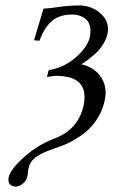

<svg xmlns="http://www.w3.org/2000/svg" viewBox="-20 -462 423 711"><path d="M37.1 229Q27.8 229 19.5 222.9Q11.2 216.8 11.2 204.1Q11.2 197.8 12.2 193.8Q19.5 164.1 70.3 118.7Q120.1 74.2 182.1 50.8Q268.1 18.6 289.1 -68.8Q293 -86.4 293 -103Q293 -181.2 187 -181.2Q181.2 -181.2 153.8 -176.8L160.2 -202.1Q217.3 -211.4 261.2 -250Q305.2 -288.6 313 -326.2Q314.9 -334 314.9 -348.1Q314.9 -377.9 295.4 -393.1Q275.9 -408.2 248 -408.2Q201.2 -408.2 173.1 -385Q145 -361.8 126 -311L106 -313L141.1 -430.2H145Q153.3 -430.2 195.3 -436Q237.3 -441.9 274.9 -441.9Q297.4 -441.9 320.8 -432.4Q344.2 -422.9 362.1 -402.1Q379.9 -381.3 379.9 -354Q379.9 -341.8 377.9 -335.9Q373 -314.9 360.1 -295.2Q347.2 -275.4 330.8 -261.2Q314.5 -247.1 302.7 -238.5Q291 -230 280.8 -224.1Q323.7 -213.9 347.4 -185.3Q371.1 -156.7 371.1 -118.2Q371.1 -103.5 366.2 -83Q358.9 -52.7 342.5 -26.1Q326.2 0.5 307.1 18.1Q288.1 35.6 263.9 50.5Q239.7 65.4 221.4 73Q203.1 80.6 184.1 86.9Q138.2 102.1 115.2 118.2Q91.3 134.8 85.9 160.2Q84.5 166 83.7 171.4Q83 176.8 82.8 181.9Q82.5 187 82 189Q78.6 206.1 65.2 217.5Q51.8 229 37.1 229Z"/></svg>

Font: Linux Libertine G
Style: Italic
Weight: 400
Italic angle: -12°
Designer: Philipp H. Poll
Foundry: Philipp H. Poll
Version: Version 5.1.3